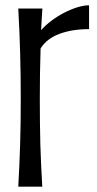

<svg xmlns="http://www.w3.org/2000/svg" viewBox="-20 -703 365 723"><path d="M315.4 -593.3Q251 -593.3 203.1 -575.2Q155.3 -557.1 132.8 -520.5Q129.9 -425.8 129.9 -329.6Q129.9 -284.2 130.4 -243.2Q130.9 -202.1 131.8 -162.6Q132.8 -123 134.8 -83.3Q136.7 -43.5 139.2 0H48.8Q51.3 -43.5 53 -83.3Q54.7 -123 55.9 -162.6Q57.1 -202.1 57.6 -243.2Q58.1 -284.2 58.1 -329.6Q58.1 -375 57.6 -417.7Q57.1 -460.4 55.9 -502.2Q54.7 -543.9 53 -585.7Q51.3 -627.4 48.8 -670.9H139.6Q138.2 -647.9 137 -629.9Q135.7 -611.8 134.8 -589.4Q150.4 -607.4 173.1 -624.5Q195.8 -641.6 220.7 -654.5Q245.6 -667.5 270.5 -675.3Q295.4 -683.1 315.4 -683.1Z"/></svg>

Font: Crushed
Style: Regular
Weight: 400
Width: 3
Designer: Astigmatic (AOETI)
Foundry: Astigmatic (AOETI)
Version: Version 001.001